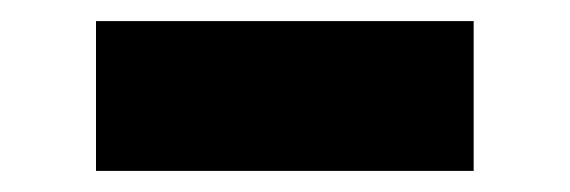

<svg xmlns="http://www.w3.org/2000/svg" viewBox="-20 -776 540 182"><path d="M71 -614V-756H429V-614Z"/></svg>

Font: Literata Black
Style: Regular
Weight: 900
Designer: Latin by Veronika Burian and Jose Scaglione. Greek by Irene Vlachou. Cyrillic by Vera Evstafieva.
Foundry: TypeTogether
Version: Version 3.103;gftools[0.9.29]